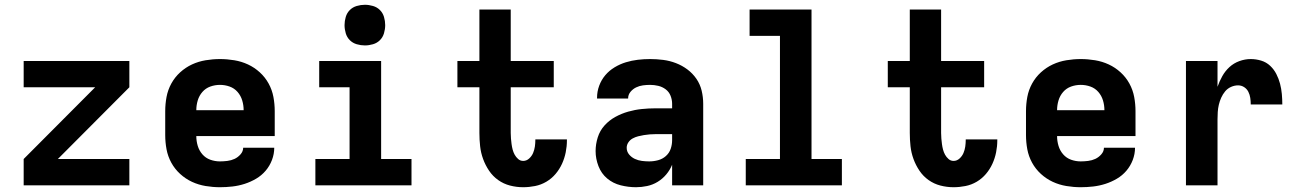

<svg xmlns="http://www.w3.org/2000/svg" viewBox="-20 -775 5440 803"><path d="M79 0V-110L378 -410H79V-520H521V-410L222 -110H521V0Z M900 8Q870 8 840 3Q810 -2 783 -14.5Q756 -27 733.5 -47.5Q711 -68 696.5 -94.5Q682 -121 676.5 -150.5Q671 -180 671 -210V-310Q671 -340 676.5 -369.5Q682 -399 696.5 -425.5Q711 -452 733.5 -472.5Q756 -493 783 -505.5Q810 -518 840 -523Q870 -528 900 -528Q930 -528 960 -523Q990 -518 1017 -505.5Q1044 -493 1066.5 -472.5Q1089 -452 1103.5 -425.5Q1118 -399 1123.5 -369.5Q1129 -340 1129 -310V-206H801Q801 -185 807 -165Q813 -145 826.5 -129.5Q840 -114 859.5 -107Q879 -100 900 -100Q915 -100 931 -102Q947 -104 961 -110.5Q975 -117 986 -129.5Q997 -142 997 -157H1127Q1127 -131 1117.5 -106Q1108 -81 1091 -61Q1074 -41 1051 -27.5Q1028 -14 1003 -6Q978 2 952 5Q926 8 900 8ZM801 -314H999Q999 -335 993 -355Q987 -375 973.5 -390.5Q960 -406 940.5 -413Q921 -420 900 -420Q879 -420 859.5 -413Q840 -406 826.5 -390.5Q813 -375 807 -355Q801 -335 801 -314Z M1299 0V-110H1442V-410H1315V-520H1574V-110H1701V0ZM1506 -585Q1489 -585 1472 -590Q1455 -595 1443 -607Q1431 -619 1426 -636Q1421 -653 1421 -670Q1421 -687 1426 -704Q1431 -721 1443 -733Q1455 -745 1472 -750Q1489 -755 1506 -755Q1523 -755 1540 -750Q1557 -745 1569 -733Q1581 -721 1586 -704Q1591 -687 1591 -670Q1591 -653 1586 -636Q1581 -619 1569 -607Q1557 -595 1540 -590Q1523 -585 1506 -585Z M2168 8Q2140 8 2113 1Q2086 -6 2063.5 -22Q2041 -38 2025.5 -61Q2010 -84 2000.5 -110Q1991 -136 1988 -163.5Q1985 -191 1985 -219V-410H1893V-520H1985V-735H2116V-520H2296V-410H2116V-219Q2116 -207 2117 -195.5Q2118 -184 2119.5 -172.5Q2121 -161 2124 -149.5Q2127 -138 2132.5 -128Q2138 -118 2147 -110Q2156 -102 2168 -102Q2182 -102 2193 -112Q2204 -122 2209.5 -135Q2215 -148 2217 -162Q2219 -176 2219 -190V-192H2351V-188Q2351 -163 2346 -138Q2341 -113 2330.5 -90Q2320 -67 2303.5 -47.5Q2287 -28 2265 -15Q2243 -2 2218 3Q2193 8 2168 8Z M2640 8Q2608 8 2576 0Q2544 -8 2519.5 -28.5Q2495 -49 2483 -80Q2471 -111 2471 -143Q2471 -172 2480 -200.5Q2489 -229 2508.5 -250.5Q2528 -272 2553.5 -286Q2579 -300 2607 -308Q2635 -316 2664 -319Q2693 -322 2722 -322H2791V-341Q2791 -358 2784.5 -374.5Q2778 -391 2764 -401.5Q2750 -412 2733 -416Q2716 -420 2699 -420Q2684 -420 2669 -418Q2654 -416 2640.5 -409.5Q2627 -403 2617 -391Q2607 -379 2607 -364V-363H2477V-366Q2477 -392 2486 -416.5Q2495 -441 2511.5 -460.5Q2528 -480 2550.5 -493.5Q2573 -507 2597.5 -514.5Q2622 -522 2647.5 -525Q2673 -528 2699 -528Q2726 -528 2753.5 -524.5Q2781 -521 2807 -511Q2833 -501 2855 -484.5Q2877 -468 2892.5 -445.5Q2908 -423 2914.5 -396Q2921 -369 2921 -341V0H2791V-86Q2782 -64 2766.5 -45.5Q2751 -27 2730.5 -14.5Q2710 -2 2686.5 3Q2663 8 2640 8ZM2695 -100Q2714 -100 2732.5 -105Q2751 -110 2765 -122.5Q2779 -135 2785 -152.5Q2791 -170 2791 -189V-214H2722Q2710 -214 2697.5 -213Q2685 -212 2673 -210Q2661 -208 2649 -205Q2637 -202 2626 -196Q2615 -190 2608 -179.5Q2601 -169 2601 -157Q2601 -141 2611 -129Q2621 -117 2635 -110.5Q2649 -104 2664.5 -102Q2680 -100 2695 -100Z M3099 0V-110H3242V-625H3115V-735H3374V-110H3501V0Z M3968 8Q3940 8 3913 1Q3886 -6 3863.5 -22Q3841 -38 3825.5 -61Q3810 -84 3800.5 -110Q3791 -136 3788 -163.5Q3785 -191 3785 -219V-410H3693V-520H3785V-735H3916V-520H4096V-410H3916V-219Q3916 -207 3917 -195.5Q3918 -184 3919.5 -172.5Q3921 -161 3924 -149.5Q3927 -138 3932.5 -128Q3938 -118 3947 -110Q3956 -102 3968 -102Q3982 -102 3993 -112Q4004 -122 4009.5 -135Q4015 -148 4017 -162Q4019 -176 4019 -190V-192H4151V-188Q4151 -163 4146 -138Q4141 -113 4130.5 -90Q4120 -67 4103.5 -47.5Q4087 -28 4065 -15Q4043 -2 4018 3Q3993 8 3968 8Z M4500 8Q4470 8 4440 3Q4410 -2 4383 -14.5Q4356 -27 4333.5 -47.5Q4311 -68 4296.5 -94.5Q4282 -121 4276.5 -150.5Q4271 -180 4271 -210V-310Q4271 -340 4276.5 -369.5Q4282 -399 4296.5 -425.5Q4311 -452 4333.5 -472.5Q4356 -493 4383 -505.5Q4410 -518 4440 -523Q4470 -528 4500 -528Q4530 -528 4560 -523Q4590 -518 4617 -505.5Q4644 -493 4666.5 -472.5Q4689 -452 4703.5 -425.5Q4718 -399 4723.5 -369.5Q4729 -340 4729 -310V-206H4401Q4401 -185 4407 -165Q4413 -145 4426.5 -129.5Q4440 -114 4459.5 -107Q4479 -100 4500 -100Q4515 -100 4531 -102Q4547 -104 4561 -110.5Q4575 -117 4586 -129.5Q4597 -142 4597 -157H4727Q4727 -131 4717.5 -106Q4708 -81 4691 -61Q4674 -41 4651 -27.5Q4628 -14 4603 -6Q4578 2 4552 5Q4526 8 4500 8ZM4401 -314H4599Q4599 -335 4593 -355Q4587 -375 4573.5 -390.5Q4560 -406 4540.5 -413Q4521 -420 4500 -420Q4479 -420 4459.5 -413Q4440 -406 4426.5 -390.5Q4413 -375 4407 -355Q4401 -335 4401 -314Z M4940 0V-520H5072V-412Q5080 -435 5092 -456.5Q5104 -478 5122 -494.5Q5140 -511 5163.5 -519.5Q5187 -528 5211 -528Q5233 -528 5254.5 -521.5Q5276 -515 5292 -500Q5308 -485 5318 -465.5Q5328 -446 5333.5 -425Q5339 -404 5341 -382Q5343 -360 5343 -338H5211Q5211 -352 5209 -365.5Q5207 -379 5201 -391Q5195 -403 5183.5 -410.5Q5172 -418 5158 -418Q5143 -418 5128.5 -411.5Q5114 -405 5104 -393Q5094 -381 5087.5 -366.5Q5081 -352 5077.5 -337Q5074 -322 5073 -306.5Q5072 -291 5072 -276V0Z"/></svg>

Font: Iosevka Extrabold Extended
Style: Regular
Weight: 800
Width: 7
Monospace: yes
Designer: Belleve Invis
Foundry: Belleve Invis
Version: Version 32.5.0; ttfautohint (v1.8.4)